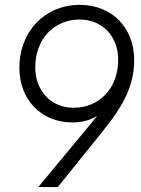

<svg xmlns="http://www.w3.org/2000/svg" viewBox="-20 -759 572 779"><path d="M303.2 -739.3C163.6 -739.3 58.6 -632.8 58.6 -483.9C58.6 -353.5 148.4 -262.2 273.4 -262.2C310.1 -262.2 343.8 -270 374 -288.6C365.2 -277.3 356.9 -267.1 349.1 -257.8L135.3 0H214.4L396.5 -226.1C481.9 -331.5 524.4 -412.6 524.4 -515.6C524.4 -647.5 433.6 -739.3 303.2 -739.3ZM123 -486.3C123 -599.1 198.2 -679.7 303.2 -679.7C395 -679.7 459.5 -612.3 459.5 -515.6C459.5 -402.8 384.3 -321.8 279.3 -321.8C187.5 -321.8 123 -389.6 123 -486.3Z"/></svg>

Font: Guggenheim Sans Display Light
Style: Italic
Weight: 300
Italic angle: -7°
Designer: Modified by Tom Baber under direction of Pentagram Design 2023
Foundry: rsms
Version: Version 1.001;Glyphs 3.1.2 (3151)